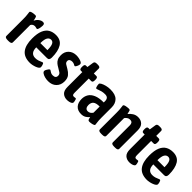

<svg xmlns="http://www.w3.org/2000/svg" viewBox="189 -1668 2694 2694"><g transform="rotate(45 1536.0 -321.0)"><path d="M105 2Q51 2 51 -27V-357Q51 -422 46 -450Q41 -478 41 -492Q41 -504 59.5 -510.5Q78 -517 100 -519.5Q122 -522 132 -522Q149 -522 155 -507.5Q161 -493 170 -448Q185 -484 215.5 -507Q246 -530 276 -530Q296 -530 303 -520Q310 -510 310 -490Q310 -478 307 -456.5Q304 -435 297.5 -417.5Q291 -400 281 -400Q272 -400 262 -404Q252 -408 235 -408Q217 -408 201.5 -398Q186 -388 179 -372V-27Q179 2 125 2Z M548 7Q436 7 383.5 -60Q331 -127 331 -258Q331 -357 356 -416.5Q381 -476 426.5 -503Q472 -530 535 -530Q631 -530 674 -460.5Q717 -391 717 -264Q717 -211 675 -211H460Q461 -149 486 -121.5Q511 -94 555 -94Q586 -94 611 -102Q636 -110 652.5 -118Q669 -126 677 -126Q685 -126 691 -114Q697 -102 700.5 -86.5Q704 -71 704 -61Q704 -47 689 -35Q674 -23 649.5 -13.5Q625 -4 598.5 1.5Q572 7 548 7ZM459 -294H599Q599 -368 583 -401.5Q567 -435 533 -435Q500 -435 480 -404Q460 -373 459 -294Z M913 8Q879 8 847 -0.5Q815 -9 794 -23.5Q773 -38 773 -56Q773 -67 781.5 -84Q790 -101 801 -114.5Q812 -128 821 -128Q826 -128 836.5 -120Q847 -112 863 -104Q879 -96 901 -96Q960 -96 960 -146Q960 -176 937 -192.5Q914 -209 881 -227Q855 -241 832.5 -259Q810 -277 796 -305Q782 -333 782 -376Q782 -448 827 -489.5Q872 -531 941 -531Q966 -531 995 -525Q1024 -519 1044 -507.5Q1064 -496 1064 -478Q1064 -467 1058 -450Q1052 -433 1043 -419.5Q1034 -406 1027 -406Q1021 -406 1003.5 -416.5Q986 -427 959 -427Q935 -427 919 -416Q903 -405 903 -383Q903 -354 928 -338.5Q953 -323 984 -305Q1023 -283 1051.5 -249.5Q1080 -216 1080 -154Q1080 -82 1034.5 -37Q989 8 913 8Z M1286 7Q1233 7 1198 -24.5Q1163 -56 1163 -130V-422H1135Q1108 -422 1108 -465V-480Q1108 -523 1135 -523H1163L1178 -621Q1183 -650 1222 -650H1246Q1291 -650 1291 -621V-523H1342Q1369 -523 1369 -480V-465Q1369 -422 1342 -422H1291V-143Q1291 -116 1297.5 -105Q1304 -94 1321 -94Q1335 -94 1341.5 -96Q1348 -98 1355 -98Q1363 -98 1368 -85.5Q1373 -73 1375.5 -58Q1378 -43 1378 -35Q1378 -22 1364 -12.5Q1350 -3 1328.5 2Q1307 7 1286 7Z M1566 7Q1497 7 1459.5 -34.5Q1422 -76 1422 -149Q1422 -202 1447 -243.5Q1472 -285 1528 -309.5Q1584 -334 1677 -334V-361Q1677 -392 1661.5 -410.5Q1646 -429 1608 -429Q1572 -429 1543 -421Q1514 -413 1495 -405Q1476 -397 1468 -397Q1459 -397 1453.5 -410Q1448 -423 1445.5 -440Q1443 -457 1443 -468Q1443 -481 1468.5 -495.5Q1494 -510 1534 -520Q1574 -530 1616 -530Q1715 -530 1760 -484.5Q1805 -439 1805 -365V-164Q1805 -100 1810 -72Q1815 -44 1815 -31Q1815 -21 1803.5 -15Q1792 -9 1776 -5.5Q1760 -2 1745 -0.5Q1730 1 1723 1Q1706 1 1699.5 -11Q1693 -23 1687 -54Q1671 -32 1641 -12.5Q1611 7 1566 7ZM1606 -87Q1628 -87 1646.5 -99Q1665 -111 1677 -131V-253Q1607 -253 1578.5 -229Q1550 -205 1550 -157Q1550 -125 1564 -106Q1578 -87 1606 -87Z M1959 2Q1931 2 1918.5 -5.5Q1906 -13 1906 -27V-357Q1906 -422 1901 -450Q1896 -478 1896 -492Q1896 -501 1907.5 -507Q1919 -513 1935.5 -516Q1952 -519 1967.5 -520.5Q1983 -522 1991 -522Q2008 -522 2013.5 -508.5Q2019 -495 2027 -455Q2050 -485 2085 -507.5Q2120 -530 2165 -530Q2222 -530 2256.5 -496Q2291 -462 2291 -392V-27Q2291 -13 2279 -5.5Q2267 2 2238 2H2217Q2188 2 2175.5 -5.5Q2163 -13 2163 -27V-367Q2163 -394 2150.5 -409.5Q2138 -425 2107 -425Q2083 -425 2063 -410Q2043 -395 2034 -380V-27Q2034 -13 2021.5 -5.5Q2009 2 1981 2Z M2524 7Q2471 7 2436 -24.5Q2401 -56 2401 -130V-422H2373Q2346 -422 2346 -465V-480Q2346 -523 2373 -523H2401L2416 -621Q2421 -650 2460 -650H2484Q2529 -650 2529 -621V-523H2580Q2607 -523 2607 -480V-465Q2607 -422 2580 -422H2529V-143Q2529 -116 2535.5 -105Q2542 -94 2559 -94Q2573 -94 2579.5 -96Q2586 -98 2593 -98Q2601 -98 2606 -85.5Q2611 -73 2613.5 -58Q2616 -43 2616 -35Q2616 -22 2602 -12.5Q2588 -3 2566.5 2Q2545 7 2524 7Z M2871 7Q2759 7 2706.5 -60Q2654 -127 2654 -258Q2654 -357 2679 -416.5Q2704 -476 2749.5 -503Q2795 -530 2858 -530Q2954 -530 2997 -460.5Q3040 -391 3040 -264Q3040 -211 2998 -211H2783Q2784 -149 2809 -121.5Q2834 -94 2878 -94Q2909 -94 2934 -102Q2959 -110 2975.5 -118Q2992 -126 3000 -126Q3008 -126 3014 -114Q3020 -102 3023.5 -86.5Q3027 -71 3027 -61Q3027 -47 3012 -35Q2997 -23 2972.5 -13.5Q2948 -4 2921.5 1.5Q2895 7 2871 7ZM2782 -294H2922Q2922 -368 2906 -401.5Q2890 -435 2856 -435Q2823 -435 2803 -404Q2783 -373 2782 -294Z"/></g></svg>

Font: Asap Condensed SemiBold
Style: Regular
Weight: 600
Width: 3
Designer: Pablo Cosgaya
Foundry: Omnibus-Type
Version: Version 3.001; ttfautohint (v1.8.4.7-5d5b)